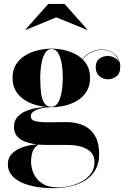

<svg xmlns="http://www.w3.org/2000/svg" viewBox="-20 -724 665 1004"><path d="M257.5 260Q212.5 260 170.2 253Q128 246 94.2 231Q60.5 216 40.8 192.2Q21 168.5 21 135Q21 103.5 39.2 83.2Q57.5 63 84.2 51.5Q111 40 137.5 35.5Q164 31 181 31H182.5Q160.5 44 151.5 67Q142.5 90 142.5 122Q142.5 154.5 157 185.5Q171.5 216.5 202.2 236.2Q233 256 282 256Q316 256 349.8 247.5Q383.5 239 411.8 222.5Q440 206 457 181.2Q474 156.5 474 124Q474 89.5 453.5 70Q433 50.5 401.5 42.2Q370 34 337.5 34Q327 34 304 34Q281 34 258 34Q235 34 224 34Q147.5 34 100.2 11.8Q53 -10.5 53 -60.5Q53 -91 70.2 -111.2Q87.5 -131.5 116 -143.5Q144.5 -155.5 179.2 -160.5Q214 -165.5 249.5 -165.5V-163.5Q235.5 -163.5 217 -161.2Q198.5 -159 181.2 -153.5Q164 -148 152.5 -138.8Q141 -129.5 141 -116Q141 -96 166 -90.2Q191 -84.5 232 -84.5Q249.5 -84.5 266.8 -84.8Q284 -85 300.2 -85.2Q316.5 -85.5 330.5 -85.5Q358.5 -85.5 388 -78.2Q417.5 -71 442.5 -52.8Q467.5 -34.5 483 -1.8Q498.5 31 498.5 82Q498.5 129 479.8 162.8Q461 196.5 427.5 218Q394 239.5 350.5 249.8Q307 260 257.5 260ZM249.5 -163.5Q214.5 -163.5 178.5 -172Q142.5 -180.5 112.5 -198.8Q82.5 -217 64 -246.2Q45.5 -275.5 45.5 -317Q45.5 -358.5 64 -387.5Q82.5 -416.5 112.5 -434.5Q142.5 -452.5 178.5 -461Q214.5 -469.5 249.5 -469.5Q285 -469.5 320.5 -461Q356 -452.5 385.5 -434.5Q415 -416.5 433 -387.5Q451 -358.5 451 -317Q451 -275.5 433 -246.2Q415 -217 385.5 -198.8Q356 -180.5 320.5 -172Q285 -163.5 249.5 -163.5ZM249.5 -165.5Q270.5 -165.5 283.5 -187.5Q296.5 -209.5 302.5 -244Q308.5 -278.5 308.5 -317Q308.5 -357.5 302.5 -392Q296.5 -426.5 283.5 -447Q270.5 -467.5 249.5 -467.5Q229 -467.5 216 -447Q203 -426.5 196.8 -392Q190.5 -357.5 190.5 -317Q190.5 -278.5 194 -244Q197.5 -209.5 210 -187.5Q222.5 -165.5 249.5 -165.5ZM543.5 -309.5Q519 -309.5 499.8 -326Q480.5 -342.5 480.5 -372.5Q480.5 -403.5 500.2 -417.5Q520 -431.5 543.5 -431.5Q565.5 -431.5 586.8 -417.5Q608 -403.5 608 -377H607Q607 -409 582 -436Q557 -463 510.5 -463Q488 -463 462.5 -452.5Q437 -442 416.2 -417.5Q395.5 -393 385.5 -350.5L384 -351Q394 -395 415.5 -420Q437 -445 462.5 -455Q488 -465 510.5 -465Q542.5 -465 564.5 -452Q586.5 -439 597.8 -418.8Q609 -398.5 609 -377Q609 -339.5 588.5 -324.5Q568 -309.5 543.5 -309.5ZM113.5 -567 112.5 -568.5 232.5 -703.5H317.5L437.5 -568.5L436.5 -567L274.5 -633.5Z"/></svg>

Font: Bodoni Moda 96pt
Style: Bold
Weight: 700
Version: Version 2.005